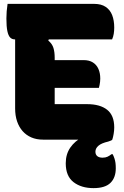

<svg xmlns="http://www.w3.org/2000/svg" viewBox="-20 -720 640 990"><path d="M19 -700H466Q502 -700 525 -684.5Q548 -669 558.5 -641.5Q569 -614 569 -578Q569 -561 566.5 -545.5Q564 -530 558 -517H56Q42 -517 32.5 -526.5Q23 -536 18 -559.5Q13 -583 13 -625Q13 -643 14.5 -662Q16 -681 19 -700ZM169 -410H412Q440 -410 459 -398Q478 -386 487.5 -364.5Q497 -343 497 -315Q497 -306 496 -298Q495 -290 493.5 -282Q492 -274 490 -267H169ZM202 0Q168 0 141.5 -11.5Q115 -23 96.5 -44Q78 -65 68 -94.5Q58 -124 58 -161Q58 -193 58 -230.5Q58 -268 58 -309Q58 -350 58 -392.5Q58 -435 58 -477.5Q58 -520 58 -560H250L229 -511Q249 -494 255.5 -473Q262 -452 262 -422Q262 -392 262 -362.5Q262 -333 262 -303Q262 -273 262 -243Q262 -213 262 -183H429Q496 -183 532.5 -154Q569 -125 569 -63Q569 -47 566 -29.5Q563 -12 559 0ZM498 -42Q510 -44 524 -33.5Q538 -23 559 0Q557 3 551.5 5Q546 7 538 10Q503 18 487.5 31.5Q472 45 472 62Q472 77 481.5 85Q491 93 509 93Q524 93 534.5 88Q545 83 555 75H561Q567 87 570.5 98Q574 109 575.5 120.5Q577 132 577 148Q577 196 549.5 223Q522 250 462 250Q399 250 359 219Q319 188 319 122Q319 75 342.5 41Q366 7 406.5 -14Q447 -35 498 -42Z"/></svg>

Font: Recursive Monospace Casual Black
Style: Regular
Weight: 900
Version: Version 1.047